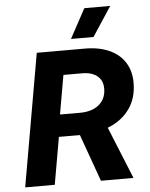

<svg xmlns="http://www.w3.org/2000/svg" viewBox="-60 -961 791 1010"><g transform="rotate(-5 335.5 -456.0)"><path d="M154 -700H407.2Q483.8 -700 538.2 -674.8Q592.6 -649.6 620.1 -604.6Q647.6 -559.6 647.6 -499.2Q647.6 -418.4 607.5 -361.8Q567.4 -305.2 497.5 -277.1Q427.6 -249 338.6 -249L172.4 -249.4L193.2 -366.2L350.6 -365.8Q416 -365.4 453.5 -396.6Q491 -427.8 491 -482.4Q491 -509.6 478.5 -529.8Q466 -550 441.6 -560.9Q417.2 -571.8 383 -571.8H251L290 -609L236.8 -305.2L238.2 -287.6L187.8 0H31.6ZM337 -264 486.4 -287.8 603.4 0H431.6ZM458.6 -756.8H339.6L423.6 -912H560.4Z"/></g></svg>

Font: Fixel Italic Variable Display Thin
Style: Italic
Weight: 100
Italic angle: -10°
Designer: AlfaBravo + MacPaw
Foundry: Kyrylo Tkachov, Marchela Mozhyna, Serhii Makarenko, Maria Weinstein, Zakhar Kryvoshyya
Version: Version 1.210;Glyphs 3.2 (3217)